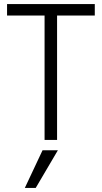

<svg xmlns="http://www.w3.org/2000/svg" viewBox="-20 -694 505 952"><path d="M450 -617H263V0H201V-617H15V-674H450ZM157 238H103L191 51H267Z"/></svg>

Font: Hind Jalandhar Light
Style: Regular
Weight: 300
Designer: Namrata Goyal
Foundry: Indian Type Foundry
Version: Version 0.702;PS 1.0;hotconv 1.0.81;makeotf.lib2.5.63406